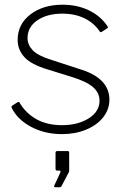

<svg xmlns="http://www.w3.org/2000/svg" viewBox="-20 -560 541 816"><path d="M245 -502Q180 -502 138.5 -473.5Q97 -445 97 -398Q97 -370 118.5 -347Q140 -324 194 -307L329 -263Q387 -244 416 -212Q445 -180 445 -137Q445 -95 418.5 -61.5Q392 -28 346 -9Q300 10 243 10Q171 10 113 -20.5Q55 -51 30 -101Q27 -107 32 -111L54 -125Q60 -129 63 -124Q90 -78 135.5 -53Q181 -28 243 -28Q311 -28 357 -57Q403 -86 403 -132Q403 -166 375 -190Q347 -214 285 -233L182 -265Q112 -286 83.5 -317.5Q55 -349 55 -390Q55 -457 109 -498.5Q163 -540 246 -540Q308 -540 358 -516Q408 -492 437 -448Q441 -443 436 -440L413 -425Q407 -421 404 -426Q380 -462 339.5 -482Q299 -502 245 -502ZM211 228 236 174Q240 165 232 165H224Q219 165 217.5 163Q216 161 216 156V90Q216 82 223 82H268Q274 82 274 89V165L273 171L242 230Q240 234 237 235Q234 236 228 236H215Q212 236 210.5 233.5Q209 231 211 228Z"/></svg>

Font: Libre Franklin Thin
Style: Regular
Weight: 250
Designer: Pablo Impallari, Rodrigo Fuenzalida
Foundry: Impallari Type
Version: Version 1.002; ttfautohint (v1.5)